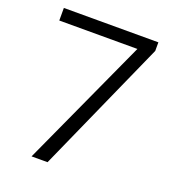

<svg xmlns="http://www.w3.org/2000/svg" viewBox="-130 -805 805 903"><g transform="rotate(20 272.0 -354.0)"><path d="M131 0 426 -645H35V-708H508V-665L211 0Z"/></g></svg>

Font: Freesentation 4 Regular
Style: Regular
Weight: 400
Designer: glyphs from Roboto by Christian Robertson / Hangul glyphs from Noto Sans CJK(Source Han Sans) by Jang Soo-young and Kang
Foundry: PT&
Version: Version 2.001